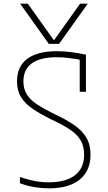

<svg xmlns="http://www.w3.org/2000/svg" viewBox="-20 -1020 590 1050"><path d="M90 -1000H132L273 -802H277L418 -1000H460L303 -780H247ZM248 10Q209 10 169.5 3.5Q130 -3 89 -18V-52Q130 -38 167.5 -30.5Q205 -23 246 -23Q341 -23 390.5 -62Q440 -101 440 -174Q440 -221 420.5 -253.5Q401 -286 361 -312.5Q321 -339 260 -367Q201 -396 159 -424.5Q117 -453 95 -489Q73 -525 73 -575Q73 -656 128.5 -698Q184 -740 291 -740Q327 -740 368 -735Q409 -730 450 -721V-518H416V-708L434 -690Q395 -698 358.5 -702.5Q322 -707 290 -707Q200 -707 154 -673.5Q108 -640 108 -575Q108 -534 126.5 -504Q145 -474 183 -449Q221 -424 278 -396Q343 -366 386.5 -335.5Q430 -305 452.5 -267Q475 -229 475 -174Q475 -86 416 -38Q357 10 248 10Z"/></svg>

Font: M PLUS Code Latin SemiExpanded ExtraLight
Style: Regular
Weight: 250
Width: 6
Designer: Coji Morishita
Foundry: UNDERFOREST DESIGN
Version: Version 1.002; ttfautohint (v1.8.3)